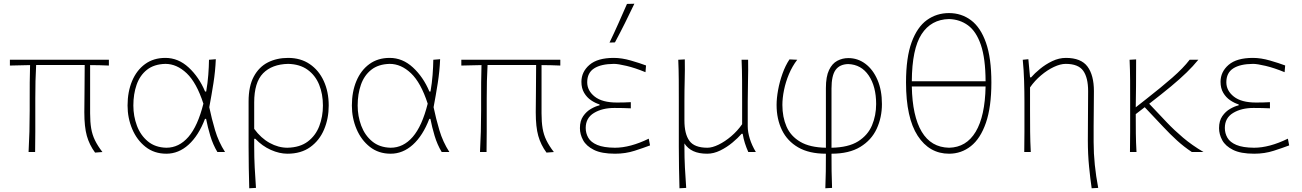

<svg xmlns="http://www.w3.org/2000/svg" viewBox="-20 -814 6972 1028"><path d="M133 0Q136 -56.5 137.5 -109.5Q139 -162.5 139 -223V-271Q139 -324 139.2 -371.8Q139.5 -419.5 141 -465.5L33 -463V-494H563V-463Q538 -464 512.8 -464.8Q487.5 -465.5 462.5 -465.5V-207Q462.5 -161 468.2 -126.8Q474 -92.5 488.5 -62.8Q503 -33 528.5 0L489 3Q458.5 -38.5 445 -86.5Q431.5 -134.5 431.5 -213Q431.5 -261 432.5 -321.2Q433.5 -381.5 433.5 -466Q413 -466 392.5 -466Q372 -466 352 -466H173.5Q171 -423.5 170 -380Q169 -336.5 169 -287V-223Q169 -163 169 -109.2Q169 -55.5 168 0Z M870.5 9Q806 9 759.5 -27.5Q713 -64 688 -123Q663 -182 663 -249Q663 -322.5 687.2 -380.2Q711.5 -438 756.8 -471Q802 -504 865.5 -504Q934.5 -504 990 -452.8Q1045.5 -401.5 1078 -324H1084Q1092 -370 1095.2 -413Q1098.5 -456 1099 -494L1135.5 -497Q1133 -434 1122.8 -368.8Q1112.5 -303.5 1100.5 -240Q1113 -179.5 1131.5 -117Q1150 -54.5 1185 0H1144Q1120 -40 1106 -86.8Q1092 -133.5 1083.5 -177.5H1077.5Q1043 -87.5 989.5 -39.2Q936 9 870.5 9ZM870.5 -23Q938.5 -23 988.8 -81Q1039 -139 1069 -259Q1032.5 -371.5 979.5 -421.8Q926.5 -472 865.5 -472Q805 -470.5 767 -440.5Q729 -410.5 711.5 -360.5Q694 -310.5 694 -249Q694 -192 713.2 -140.8Q732.5 -89.5 771.8 -57Q811 -24.5 870.5 -23Z M1314.5 194Q1313 137.5 1312 84.5Q1311 31.5 1311 -29V-271Q1311 -352.5 1338.8 -404Q1366.5 -455.5 1414.2 -479.8Q1462 -504 1522.5 -504Q1589.5 -504 1638.2 -471Q1687 -438 1713.5 -380.2Q1740 -322.5 1740 -249Q1740 -179.5 1715.2 -120.8Q1690.5 -62 1641.2 -26.5Q1592 9 1519 9Q1476 9 1430 -11.5Q1384 -32 1347 -71H1341V-29Q1341 31.5 1343.8 83.5Q1346.5 135.5 1350.5 192ZM1519 -23Q1586 -24.5 1628 -56.2Q1670 -88 1689.5 -139Q1709 -190 1709 -249Q1709 -310.5 1688.8 -360.5Q1668.5 -410.5 1627 -440.5Q1585.5 -470.5 1522.5 -472Q1436 -470 1388.5 -421.5Q1341 -373 1341 -265.5V-124Q1377 -74.5 1423.8 -48.8Q1470.5 -23 1519 -23Z M2071.5 9Q2007 9 1960.5 -27.5Q1914 -64 1889 -123Q1864 -182 1864 -249Q1864 -322.5 1888.2 -380.2Q1912.5 -438 1957.8 -471Q2003 -504 2066.5 -504Q2135.5 -504 2191 -452.8Q2246.5 -401.5 2279 -324H2285Q2293 -370 2296.2 -413Q2299.5 -456 2300 -494L2336.5 -497Q2334 -434 2323.8 -368.8Q2313.5 -303.5 2301.5 -240Q2314 -179.5 2332.5 -117Q2351 -54.5 2386 0H2345Q2321 -40 2307 -86.8Q2293 -133.5 2284.5 -177.5H2278.5Q2244 -87.5 2190.5 -39.2Q2137 9 2071.5 9ZM2071.5 -23Q2139.5 -23 2189.8 -81Q2240 -139 2270 -259Q2233.5 -371.5 2180.5 -421.8Q2127.5 -472 2066.5 -472Q2006 -470.5 1968 -440.5Q1930 -410.5 1912.5 -360.5Q1895 -310.5 1895 -249Q1895 -192 1914.2 -140.8Q1933.5 -89.5 1972.8 -57Q2012 -24.5 2071.5 -23Z M2550 0Q2553 -56.5 2554.5 -109.5Q2556 -162.5 2556 -223V-271Q2556 -324 2556.2 -371.8Q2556.5 -419.5 2558 -465.5L2450 -463V-494H2980V-463Q2955 -464 2929.8 -464.8Q2904.5 -465.5 2879.5 -465.5V-207Q2879.5 -161 2885.2 -126.8Q2891 -92.5 2905.5 -62.8Q2920 -33 2945.5 0L2906 3Q2875.5 -38.5 2862 -86.5Q2848.5 -134.5 2848.5 -213Q2848.5 -261 2849.5 -321.2Q2850.5 -381.5 2850.5 -466Q2830 -466 2809.5 -466Q2789 -466 2769 -466H2590.5Q2588 -423.5 2587 -380Q2586 -336.5 2586 -287V-223Q2586 -163 2586 -109.2Q2586 -55.5 2585 0Z M3273 9Q3201 9 3160 -11.5Q3119 -32 3102 -63.5Q3085 -95 3085 -128Q3085 -167 3102.5 -192.2Q3120 -217.5 3144.8 -231.5Q3169.5 -245.5 3190 -250V-255Q3167 -262 3144.5 -277.2Q3122 -292.5 3107.5 -317Q3093 -341.5 3093 -376Q3093 -429.5 3136.2 -466.8Q3179.5 -504 3266 -504Q3309 -504 3357.5 -490Q3406 -476 3439 -463.5L3436 -427.5Q3380 -450.5 3334.8 -461.2Q3289.5 -472 3267 -472Q3198 -471.5 3161 -447.8Q3124 -424 3124 -373.5Q3124 -328.5 3164.2 -296.8Q3204.5 -265 3283 -265Q3304 -265 3322 -265.5Q3340 -266 3357.5 -267V-234Q3336.5 -235 3316 -235.5Q3295.5 -236 3269.5 -236Q3204.5 -236 3160.2 -209.2Q3116 -182.5 3116 -129Q3116 -100.5 3129.8 -76.5Q3143.5 -52.5 3177.8 -38Q3212 -23.5 3272.5 -23Q3354 -23 3453.5 -71.5L3460.5 -35.5Q3426.5 -22.5 3377.8 -6.8Q3329 9 3273 9ZM3243.5 -586Q3268.5 -638 3291.5 -689.8Q3314.5 -741.5 3337 -793L3376.5 -794Q3351.5 -741.5 3326 -690.2Q3300.5 -639 3272.5 -587Z M3618 194Q3616.5 137.5 3615.5 84.5Q3614.5 31.5 3614.5 -29V-271Q3614.5 -332 3614.2 -385Q3614 -438 3611.5 -494L3646.5 -496Q3647.5 -440 3646 -386Q3644.5 -332 3644.5 -271V-169Q3644.5 -97 3671.2 -60Q3698 -23 3767.5 -23Q3793.5 -23 3827.5 -39.5Q3861.5 -56 3895 -84.5Q3928.5 -113 3953.5 -149V-271Q3953.5 -332 3953.2 -385Q3953 -438 3950.5 -494H3985.5Q3986.5 -438.5 3985 -384.8Q3983.5 -331 3983.5 -271V-137Q3983.5 -107 3994.5 -71.5Q4005.5 -36 4027 0H3986.5Q3976 -23.5 3968.2 -47.8Q3960.5 -72 3956.5 -97.5H3950.5Q3931.5 -75.5 3901.5 -50.5Q3871.5 -25.5 3836.2 -8.2Q3801 9 3766.5 9Q3722 9 3692.2 -4.8Q3662.5 -18.5 3644.5 -46V-29Q3644.5 31.5 3647.2 83.5Q3650 135.5 3654 192Z M4399 194Q4401 147.5 4401.5 103.2Q4402 59 4402 9Q4312 9 4253.5 -25Q4195 -59 4166.5 -118Q4138 -177 4138 -252Q4138 -288 4146 -332Q4154 -376 4169.5 -419.5Q4185 -463 4207 -496L4248.5 -494Q4222 -459.5 4204.2 -417.2Q4186.5 -375 4177.8 -332Q4169 -289 4169 -252Q4169 -187.5 4191.2 -136.2Q4213.5 -85 4264.8 -54.8Q4316 -24.5 4402 -23V-342.5Q4402 -404 4418.8 -439Q4435.5 -474 4463 -488.5Q4490.5 -503 4522 -503Q4573 -503 4613.8 -472.2Q4654.5 -441.5 4678.2 -386.2Q4702 -331 4702 -257Q4702 -185 4674 -124.5Q4646 -64 4586.2 -27.5Q4526.5 9 4432 9Q4432 59 4432.5 102.2Q4433 145.5 4435 192ZM4432 -339.5V-23Q4522.5 -24.5 4574.5 -57.2Q4626.5 -90 4648.8 -142.8Q4671 -195.5 4671 -257Q4671 -351 4631.2 -409.8Q4591.5 -468.5 4521.5 -471Q4476 -470 4454 -439.8Q4432 -409.5 4432 -339.5Z M5061.5 9Q4956 9 4893.5 -87Q4831 -183 4831 -372.5Q4831 -506 4861 -587.8Q4891 -669.5 4943 -706.8Q4995 -744 5061 -744Q5128 -744 5179.2 -705.5Q5230.5 -667 5259.2 -585Q5288 -503 5288 -372.5Q5288 -241 5258.8 -156.5Q5229.5 -72 5178.2 -31.5Q5127 9 5061.5 9ZM5061 -712Q4965.5 -710 4914.2 -631Q4863 -552 4862 -379H5257Q5256.5 -501 5231.8 -573.5Q5207 -646 5163 -678.2Q5119 -710.5 5061 -712ZM5061.5 -23Q5154 -25 5204 -108.5Q5254 -192 5257 -351H4862Q4865 -192.5 4915 -108.8Q4965 -25 5061.5 -23Z M5825 194Q5817.5 143.5 5811 77.5Q5804.5 11.5 5804.5 -62Q5804.5 -128 5805.2 -194Q5806 -260 5806 -326Q5806 -398 5779.8 -435Q5753.5 -472 5686 -472Q5657.5 -472 5622.5 -455.5Q5587.5 -439 5553.8 -410.5Q5520 -382 5495 -346V-221Q5495 -160.5 5495.5 -108.5Q5496 -56.5 5499 0H5464Q5465 -56.5 5465 -108.5Q5465 -160.5 5465 -221V-271Q5465 -324.5 5463.2 -381.5Q5461.5 -438.5 5456 -494L5486 -497L5495 -400H5501Q5519 -421 5548.5 -445.2Q5578 -469.5 5614 -486.8Q5650 -504 5687 -504Q5768 -504 5802.5 -457.8Q5837 -411.5 5837 -326Q5837 -268.5 5836.2 -221.2Q5835.5 -174 5835.5 -139.5V-53Q5835.5 7.5 5841.8 68.5Q5848 129.5 5860 192Z M6030 0Q6031 -56.5 6031 -108.5Q6031 -160.5 6031 -221V-271Q6031 -332 6030.8 -385Q6030.5 -438 6028 -494L6063 -496Q6063.5 -419.5 6062.5 -353.8Q6061.5 -288 6061 -239.5L6117 -283.5Q6197.5 -346.5 6256.8 -398.2Q6316 -450 6349.5 -494H6396Q6368.5 -460 6333.2 -425.8Q6298 -391.5 6249.5 -351.2Q6201 -311 6133 -258.5L6229 -157Q6266.5 -117.5 6314.2 -77Q6362 -36.5 6424 0H6361.5Q6319 -28 6281.8 -62Q6244.5 -96 6209 -134L6109 -240L6061 -203Q6061 -148.5 6061.5 -100.2Q6062 -52 6065 0Z M6695 9Q6623 9 6582 -11.5Q6541 -32 6524 -63.5Q6507 -95 6507 -128Q6507 -167 6524.5 -192.2Q6542 -217.5 6566.8 -231.5Q6591.5 -245.5 6612 -250V-255Q6589 -262 6566.5 -277.2Q6544 -292.5 6529.5 -317Q6515 -341.5 6515 -376Q6515 -429.5 6558.2 -466.8Q6601.5 -504 6688 -504Q6731 -504 6779.5 -490Q6828 -476 6861 -463.5L6858 -427.5Q6802 -450.5 6756.8 -461.2Q6711.5 -472 6689 -472Q6620 -471.5 6583 -447.8Q6546 -424 6546 -373.5Q6546 -328.5 6586.2 -296.8Q6626.5 -265 6705 -265Q6726 -265 6744 -265.5Q6762 -266 6779.5 -267V-234Q6758.5 -235 6738 -235.5Q6717.5 -236 6691.5 -236Q6626.5 -236 6582.2 -209.2Q6538 -182.5 6538 -129Q6538 -100.5 6551.8 -76.5Q6565.5 -52.5 6599.8 -38Q6634 -23.5 6694.5 -23Q6776 -23 6875.5 -71.5L6882.5 -35.5Q6848.5 -22.5 6799.8 -6.8Q6751 9 6695 9Z"/></svg>

Font: Commissioner Flair Thin
Style: Regular
Weight: 100
Designer: Kostas Bartsokas
Foundry: Kostas Bartsokas
Version: Version 1.000; ttfautohint (v1.8.3)